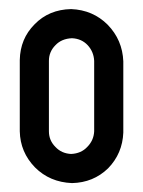

<svg xmlns="http://www.w3.org/2000/svg" viewBox="-20 -411 320 431"><path d="M141.6 0Q189.5 -1 222.7 -33.2Q254.9 -66.4 256.8 -113.3Q256.8 -167 256.8 -273.4Q254.9 -321.3 221.7 -355.5Q188.5 -388.7 139.6 -390.6Q89.8 -389.6 57.6 -356.4Q25.4 -324.2 24.4 -276.4Q24.4 -223.6 24.4 -116.2Q25.4 -69.3 58.6 -35.2Q91.8 -2 141.6 0ZM139.6 -65.4Q118.2 -66.4 104.5 -81.1Q89.8 -95.7 89.8 -116.2Q89.8 -168.9 89.8 -274.4Q89.8 -294.9 104.5 -309.6Q118.2 -324.2 141.6 -325.2Q163.1 -324.2 176.8 -309.6Q190.4 -294.9 191.4 -274.4Q191.4 -221.7 191.4 -116.2Q190.4 -95.7 175.8 -81.1Q162.1 -66.4 139.6 -65.4Z"/></svg>

Font: Lega 2020-21MOD
Style: Regular
Weight: 400
Designer: SIL Open Font License
Foundry: SIL Open Font License
Version: Version 1.00;July 1, 2020;FontCreator 13.0.0.2670 32-bit